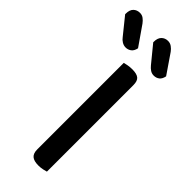

<svg xmlns="http://www.w3.org/2000/svg" viewBox="-341 -851 885 885"><g transform="rotate(45 101.5 -408.5)"><path d="M84 -383H188V-2Q182 0 168.5 3Q155 6 140 6Q111 6 97.5 -5.5Q84 -17 84 -43ZM188 -275H84V-607Q91 -609 104.5 -611.5Q118 -614 133 -614Q162 -614 175 -603.5Q188 -593 188 -566ZM-3 -687 -70 -770V-774Q-70 -799 -57.5 -811Q-45 -823 -26 -823Q-12 -823 -1.5 -815Q9 -807 17 -796L83 -701Q79 -681 67 -672Q55 -663 40 -663Q27 -663 15.5 -670Q4 -677 -3 -687ZM181 -687 113 -770V-774Q113 -798 125.5 -810.5Q138 -823 157 -823Q171 -823 182 -815Q193 -807 201 -796L266 -701Q262 -681 250.5 -672Q239 -663 223 -663Q210 -663 199.5 -670Q189 -677 181 -687Z"/></g></svg>

Font: Baloo Bhaijaan 2 Medium
Style: Regular
Weight: 500
Designer: Sanskriti Dholi, Noopur Datye and Ek Type
Foundry: Ek Type
Version: Version 1.701